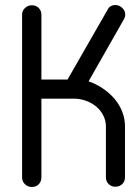

<svg xmlns="http://www.w3.org/2000/svg" viewBox="-20 -744 539 765"><path d="M145 -38Q145 -21 134.5 -10Q124 1 107 1Q91 1 79.5 -10Q68 -21 68 -38V-686Q68 -701 79.5 -712Q91 -723 107 -723Q124 -723 134.5 -712Q145 -701 145 -686V-427H249L408 -704Q413 -715 421.5 -719.5Q430 -724 439 -724Q455 -724 467 -712.5Q479 -701 479 -686Q479 -677 473 -665V-666L333 -420Q364 -409 390.5 -391Q417 -373 436.5 -350Q456 -327 467 -299Q478 -271 478 -240V-38Q478 -21 467 -10.5Q456 0 439 0Q424 0 413 -10.5Q402 -21 402 -38V-239Q402 -264 391 -285Q380 -306 362 -320.5Q344 -335 321 -343Q298 -351 274 -351H145Z"/></svg>

Font: VDS Compensated
Style: Light
Weight: 300
Designer: artmaker
Foundry: artmaker
Version: Version 1.000 2012 initial release